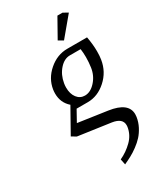

<svg xmlns="http://www.w3.org/2000/svg" viewBox="-188 -603 729 869"><g transform="rotate(-30 177.0 -168.0)"><path d="M46.9 -32.2 117.2 -157.2Q82.5 -187.5 82.5 -235.4Q82.5 -245.6 84 -255.9Q92.3 -309.1 135.5 -346.4Q178.7 -383.8 231.9 -383.8H335Q342.8 -342.8 342.8 -306.2Q342.8 -281.2 339.8 -264.2Q330.6 -206.1 287.1 -167Q243.7 -127.9 190.9 -127.9H132.8L101.1 -70.8L252.9 -48.8Q350.1 -34.7 350.1 26.4Q350.1 35.2 349.1 40Q345.2 65.4 333.5 87.9Q321.8 110.4 307.1 126.5Q292.5 142.6 272.2 157.5Q252 172.4 234.6 181.6Q217.3 190.9 196.8 200.2L190.9 170.9Q227.1 154.3 256.1 125.7Q285.2 97.2 291 58.1Q291.5 55.2 291.5 49.8Q291.5 13.7 240.2 5.9L70.8 -18.1ZM139.2 -233.9Q139.2 -201.2 154.8 -180.7Q170.4 -160.2 195.8 -160.2Q225.1 -160.2 250.7 -188.5Q276.4 -216.8 282.2 -255.9Q286.1 -282.7 286.1 -308.6Q286.1 -331.1 283.2 -352.1H227.1Q197.3 -352.1 172.6 -324.2Q147.9 -296.4 141.1 -255.9Q139.2 -245.6 139.2 -233.9ZM212.9 -438 268.1 -536.1H294.9L319.8 -522L237.8 -423.8Z"/></g></svg>

Font: Gawaa
Style: Italic
Weight: 400
Designer: T. Christopher White
Version: Version 1.0